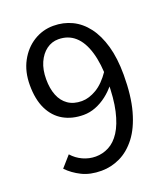

<svg xmlns="http://www.w3.org/2000/svg" viewBox="-139 -844 833 955"><g transform="rotate(-20 277.5 -366.0)"><path d="M234.7 13.4Q174.9 13.4 131.7 -8.1Q88.5 -29.6 57.8 -61.6L108.5 -119.2Q131.7 -92.7 164.1 -77.8Q196.6 -62.9 231.8 -62.9Q268.5 -62.9 301.7 -80.2Q335 -97.4 360.2 -136.5Q385.5 -175.6 400.2 -239.7Q414.9 -303.9 414.9 -398.1Q414.9 -488.4 396.2 -550.2Q377.6 -612.1 342 -643.5Q306.5 -675 254.7 -675Q220.1 -675 191.8 -654.2Q163.6 -633.3 147 -596Q130.5 -558.8 130.5 -508.4Q130.5 -459.3 144.9 -422.8Q159.3 -386.3 188.7 -366Q218 -345.8 261.3 -345.8Q298.5 -345.8 338.9 -369.5Q379.3 -393.2 415.9 -447.2L420 -374.3Q397.8 -345.9 369.4 -324.1Q341.1 -302.4 309.7 -290.2Q278.4 -278.1 246.2 -278.1Q185.5 -278.1 139.9 -304Q94.4 -329.9 69.2 -381.3Q44.1 -432.7 44.1 -508.4Q44.1 -579.5 73 -633.3Q102 -687 149.7 -716.7Q197.5 -746.4 254.3 -746.4Q307.3 -746.4 352.3 -724.8Q397.2 -703.2 430.3 -659.7Q463.4 -616.2 482 -551Q500.6 -485.7 500.6 -398.1Q500.6 -286.7 478.7 -208.2Q456.9 -129.8 419.2 -81Q381.4 -32.2 333.8 -9.4Q286.2 13.4 234.7 13.4Z"/></g></svg>

Font: Noto Sans TC Thin
Style: Regular
Weight: 100
Designer: Ryoko NISHIZUKA 西塚涼子 (kana, bopomofo & ideographs); Paul D. Hunt (Latin, Greek & Cyrillic); Sandoll Communications 산돌커뮤니
Foundry: Adobe
Version: Version 2.004-H2;hotconv 1.0.118;makeotfexe 2.5.65603